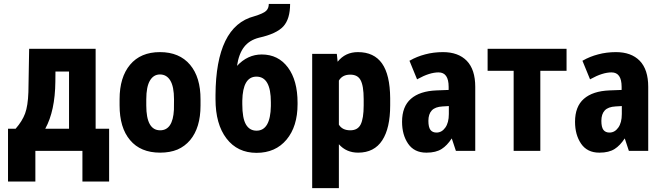

<svg xmlns="http://www.w3.org/2000/svg" viewBox="-20 -781 3426 994"><path d="M214.4 -114.7H337.4V-410.6H267.1L266.6 -358.4Q265.1 -207 214.4 -114.7ZM61 -114.7Q95.2 -153.8 109.9 -193.4Q124.5 -232.9 127 -304.2L130.9 -528.3H475.1V-114.7H544.9V158.7H406.7V0H163.1V158.7H21.5V-114.7Z M737.3 -266.6V-234.9Q737.3 -106.4 809.1 -106.4Q875 -106.4 880.4 -212.9L880.9 -266.6Q880.9 -333 861.3 -364.7Q842.3 -395.5 808.1 -395.5Q775.4 -395.5 756.8 -364.7Q737.3 -333 737.3 -266.6ZM599.1 -235.4V-267.1Q599.1 -380.9 653.3 -445.8Q708 -511.2 808.1 -511.2Q908.7 -511.2 963.9 -445.8Q1018.6 -380.9 1018.1 -266.1V-234.4Q1018.1 -120.1 964.4 -55.7Q937 -23.4 898.9 -6.8Q859.9 9.3 809.1 9.3Q707.5 9.3 653.3 -55.7Q626 -87.9 612.5 -133.1Q599.1 -178.2 599.1 -235.4Z M1307.6 -384.3Q1236.8 -384.3 1234.4 -259.8V-241.7Q1234.4 -168.9 1253.2 -136.7Q1272 -104.5 1308.1 -104.5Q1379.9 -104.5 1382.3 -231.9V-252Q1382.3 -384.3 1307.6 -384.3ZM1335 -499Q1420.4 -499 1470.5 -431.9Q1520.5 -364.7 1520.5 -249V-241.7Q1520.5 -126.5 1463.4 -58.1Q1406.2 10.3 1308.1 10.3Q1209.5 10.3 1152.6 -64Q1095.7 -138.2 1095.7 -267.6V-289.6Q1096.7 -466.3 1146.5 -568.6Q1196.3 -670.9 1296.4 -696.8Q1344.2 -711.4 1357.9 -724.9Q1371.6 -738.3 1371.6 -760.7H1481.9Q1481.9 -682.6 1446.8 -644.3Q1411.6 -606 1321.3 -585.9Q1271 -573.2 1243.7 -537.8Q1216.3 -502.4 1207 -439.9Q1262.2 -499 1335 -499Z M1862.8 -235.4V-267.6Q1862.8 -337.9 1846.2 -367.2Q1830.6 -395 1792.5 -394.5Q1752.4 -394.5 1734.4 -363.8V-135.7Q1752 -106.4 1793.5 -106.4Q1832 -106.4 1847.2 -136.7Q1862.8 -168 1862.8 -235.4ZM2000 -273.4V-235.4Q2000 -117.7 1959 -54.7Q1917.5 9.3 1834 9.3Q1772.9 9.3 1734.4 -34.2V189.9V192.9H1731H1599.6H1596.2V189.9V-498.5V-502H1599.6H1720.7H1723.6L1724.1 -499L1728 -461.4Q1767.6 -511.2 1833 -511.2Q1916.5 -511.2 1958 -452.1Q1999 -393.6 2000 -273.4Z M2303.7 -190.9V-231.9L2271.5 -230Q2232.9 -228 2215.3 -209.2Q2197.8 -190.4 2197.8 -155.3Q2197.8 -122.6 2208.5 -108.4Q2219.2 -94.7 2239.7 -94.7Q2267.1 -94.7 2285.2 -120.1Q2303.7 -145.5 2303.7 -190.9ZM2181.2 -499.5Q2224.6 -511.2 2273.4 -511.2Q2352.5 -511.2 2396.5 -466.3Q2440.4 -420.9 2440.4 -331.5V-3.4V0H2436.5H2342.8H2340.3L2339.4 -2.4L2318.8 -64.5Q2294.4 -27.3 2266.6 -9.8Q2236.8 9.3 2188.5 9.3Q2188 9.3 2187.5 9.3Q2187.5 9.3 2187 9.3Q2124.5 9.3 2092.8 -37.1Q2077.1 -60.1 2069.3 -88.4Q2061.5 -116.7 2061.5 -150.4Q2061.5 -229.5 2107.4 -269.5Q2153.3 -309.6 2240.2 -313L2302.7 -315.4V-331.1Q2302.7 -406.2 2250.5 -406.2Q2204.1 -406.2 2142.6 -372.1L2139.2 -370.1L2137.7 -374L2101.1 -463.4L2099.6 -466.3L2102.5 -467.8Q2138.2 -488.3 2181.2 -499.5Z M2913.1 -414.6H2777.3V0H2639.2V-414.6H2504.4V-528.3H2913.1Z M3199.2 -190.9V-231.9L3167 -230Q3128.4 -228 3110.8 -209.2Q3093.3 -190.4 3093.3 -155.3Q3093.3 -122.6 3104 -108.4Q3114.7 -94.7 3135.3 -94.7Q3162.6 -94.7 3180.7 -120.1Q3199.2 -145.5 3199.2 -190.9ZM3076.7 -499.5Q3120.1 -511.2 3168.9 -511.2Q3248 -511.2 3292 -466.3Q3335.9 -420.9 3335.9 -331.5V-3.4V0H3332H3238.3H3235.8L3234.9 -2.4L3214.4 -64.5Q3189.9 -27.3 3162.1 -9.8Q3132.3 9.3 3084 9.3Q3083.5 9.3 3083 9.3Q3083 9.3 3082.5 9.3Q3020 9.3 2988.3 -37.1Q2972.7 -60.1 2964.8 -88.4Q2957 -116.7 2957 -150.4Q2957 -229.5 3002.9 -269.5Q3048.8 -309.6 3135.7 -313L3198.2 -315.4V-331.1Q3198.2 -406.2 3146 -406.2Q3099.6 -406.2 3038.1 -372.1L3034.7 -370.1L3033.2 -374L2996.6 -463.4L2995.1 -466.3L2998 -467.8Q3033.7 -488.3 3076.7 -499.5Z"/></svg>

Font: MAUL Condensed Bold
Style: Condensed Bold
Weight: 700
Designer: MAUL
Version: Version 1.0; 2020; ttfautohint (v1.8.3)